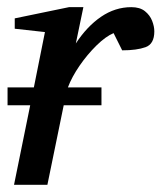

<svg xmlns="http://www.w3.org/2000/svg" viewBox="-20 -514 449 534"><path d="M409.2 -426.8Q409.2 -391.6 384.8 -382.8Q360.4 -374 319.8 -374L295.9 -421.9Q273.9 -412.6 248.3 -387.5Q222.7 -362.3 201.2 -331.1Q179.7 -299.8 168.9 -271H262.2V-221.2H157.2L111.8 0H19L64 -221.2H1V-271H74.2L105 -424.8L21 -434.1V-462.9L171.9 -494.1H211.9L190.9 -393.1Q221.7 -440.4 261 -467.3Q300.3 -494.1 345.2 -494.1Q369.1 -494.1 383.1 -482.9Q397 -471.7 403.1 -456.1Q409.2 -440.4 409.2 -426.8Z"/></svg>

Font: Charis
Style: Italic
Weight: 400
Italic angle: -11°
Designer: Walt Agee, Miriam Martin, Annie Olsen, Victor Gaultney, Lorna Priest, Alan Ward, Bob Hallissy, Martin Hosken, Sharon Cor
Foundry: SIL Global
Version: Version 7.000